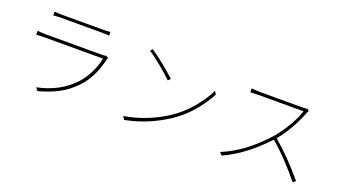

<svg xmlns="http://www.w3.org/2000/svg" viewBox="-63 -1238 3125 1778"><g transform="rotate(20 1500.0 -349.0)"><path d="M827.1 -501 851.6 -486.3Q844.7 -472.7 843.8 -467.8Q802.7 -288.1 700.2 -176.8Q625 -95.7 538.1 -50.3Q451.2 -4.9 341.8 24.4L318.4 -4.9Q537.1 -48.8 674.8 -196.3Q723.6 -249 759.3 -321.8Q794.9 -394.5 809.6 -465.8H231.4Q197.3 -465.8 152.3 -462.9V-501Q203.1 -496.1 231.4 -496.1H790Q817.4 -496.1 827.1 -501ZM239.3 -685.5V-721.7Q273.4 -717.8 314.5 -717.8H716.8Q761.7 -717.8 790 -721.7V-685.5Q757.8 -688.5 715.8 -688.5H314.5Q301.8 -688.5 289.6 -688Q277.3 -687.5 262.7 -686.5Q248 -685.5 239.3 -685.5Z M1193.4 -683.6 1212.9 -705.1Q1264.6 -671.9 1343.3 -607.9Q1421.9 -543.9 1463.9 -503.9L1441.4 -481.4Q1399.4 -523.4 1322.8 -586.9Q1246.1 -650.4 1193.4 -683.6ZM1186.5 1 1167 -31.2Q1387.7 -66.4 1583 -193.4Q1681.6 -258.8 1763.2 -355Q1844.7 -451.2 1885.7 -541L1905.3 -509.8Q1854.5 -415 1777.8 -324.7Q1701.2 -234.4 1602.5 -169.9Q1412.1 -43 1186.5 1Z M2746.1 -676.8 2765.6 -660.2Q2756.8 -649.4 2752 -634.8Q2723.6 -558.6 2674.3 -471.7Q2625 -384.8 2572.3 -323.2Q2726.6 -192.4 2877 -11.7L2851.6 9.8Q2792 -64.5 2710 -151.4Q2627.9 -238.3 2552.7 -301.8Q2354.5 -89.8 2148.4 2L2124 -24.4Q2341.8 -113.3 2538.1 -331.1Q2592.8 -392.6 2646.5 -482.9Q2700.2 -573.2 2720.7 -642.6H2281.2L2197.3 -639.6V-677.7Q2249 -672.9 2281.2 -672.9H2700.2Q2731.4 -672.9 2746.1 -676.8Z"/></g></svg>

Font: Gen Shin Gothic ExtraLight
Style: Regular
Weight: 100
Designer: [Source Han Sans]
Ryoko NISHIZUKA  (kana & ideographs); Paul D. Hunt (Latin, Greek & Cyrillic); Wenlong ZHANG  (bopomofo
Version: Version 1.002.20150607